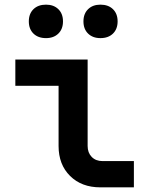

<svg xmlns="http://www.w3.org/2000/svg" viewBox="-20 -806 640 826"><path d="M412 0Q331 0 281.5 -49Q232 -98 232 -178V-437H46V-550H357V-178Q357 -149 374.5 -131Q392 -113 421 -113H556V0ZM412 -642Q379 -642 359 -661.5Q339 -681 339 -714Q339 -747 359 -766.5Q379 -786 412 -786Q446 -786 466 -766.5Q486 -747 486 -714Q486 -681 466 -661.5Q446 -642 412 -642ZM178 -642Q144 -642 124 -661.5Q104 -681 104 -714Q104 -747 124 -766.5Q144 -786 178 -786Q211 -786 231 -766.5Q251 -747 251 -714Q251 -681 231 -661.5Q211 -642 178 -642Z"/></svg>

Font: JetBrains Mono NL
Style: Bold
Weight: 700
Monospace: yes
Designer: Philipp Nurullin, Konstantin Bulenkov
Foundry: JetBrains
Version: Version 2.305; ttfautohint (v1.8.4.7-5d5b)